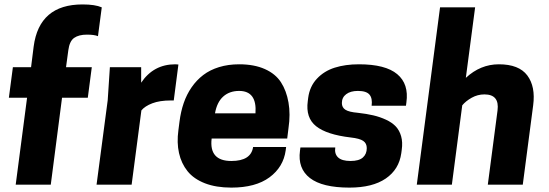

<svg xmlns="http://www.w3.org/2000/svg" viewBox="-20 -833 2475 866"><path d="M288.1 -606 277.8 -529.8H394L376 -392.1H259.8L209 0H50.8L102.1 -392.1H20L38.1 -529.8H120.1L131.8 -623Q156.7 -813 352.1 -813Q409.2 -813 439 -799.8L421.9 -669.9Q404.8 -676.8 372.1 -676.8Q335.4 -676.8 314.5 -662.1Q293.5 -647.5 288.1 -606Z M770.5 -543 784.7 -542 763.7 -379.9H750.5Q700.7 -379.9 667.2 -367.2Q633.8 -354.5 617.7 -335L573.7 0H415.5L465.8 -380.9L475.6 -529.8H616.7V-460Q672.4 -543 770.5 -543Z M1275.4 -208H934.6Q922.4 -106.9 1023.4 -106.9Q1112.3 -106.9 1121.6 -169.9H1270.5L1268.6 -154.8Q1258.3 -79.6 1195.6 -33.2Q1132.8 13.2 1023.4 13.2Q954.6 13.2 904.3 -6.3Q854 -25.9 825.9 -60.8Q797.9 -95.7 787.4 -142.6Q776.9 -189.5 784.7 -246.1L789.6 -284.2Q795.4 -329.6 808.6 -368.2Q821.8 -406.7 844.2 -439.2Q866.7 -471.7 896.7 -494.6Q926.8 -517.6 968 -530.3Q1009.3 -543 1058.6 -543Q1126.5 -543 1174.6 -521.5Q1222.7 -500 1247.3 -461.9Q1272 -423.8 1281.2 -370.8Q1290.5 -317.9 1281.2 -254.9ZM1058.6 -422.9Q1015.1 -422.9 986.8 -397.5Q958.5 -372.1 949.7 -321.8H1132.3Q1139.6 -422.9 1058.6 -422.9Z M1594.2 -324.2Q1633.8 -319.8 1663.8 -312.7Q1693.8 -305.7 1721.2 -293Q1748.5 -280.3 1765.1 -262.7Q1781.7 -245.1 1789.3 -218.3Q1796.9 -191.4 1792 -157.2L1790 -142.1Q1779.8 -68.8 1720 -27.8Q1660.2 13.2 1556.2 13.2Q1433.6 13.2 1377.9 -30Q1322.3 -73.2 1333 -152.8L1335 -168H1492.2Q1487.8 -139.2 1504.9 -123Q1522 -106.9 1561 -106.9Q1599.1 -106.9 1616.7 -122.6Q1634.3 -138.2 1634.3 -165Q1634.3 -186.5 1618.2 -197.5Q1602.1 -208.5 1562 -212.9Q1453.6 -225.6 1405.8 -263.7Q1357.9 -301.8 1368.2 -377L1370.1 -392.1Q1377 -443.4 1409.4 -478Q1441.9 -512.7 1489.7 -527.8Q1537.6 -543 1599.1 -543Q1718.8 -543 1771.7 -498.5Q1824.7 -454.1 1813 -371.1L1811 -356H1656.2Q1660.6 -389.2 1646.7 -406Q1632.8 -422.9 1594.2 -422.9Q1561 -422.9 1541.5 -408.2Q1522 -393.6 1522 -368.2Q1522 -348.1 1538.1 -337.9Q1554.2 -327.6 1594.2 -324.2Z M1859.9 0 1964.8 -799.8H2123L2081.1 -481.9Q2147 -543 2230 -543Q2320.8 -543 2358.4 -492.7Q2396 -442.4 2384.8 -357.9L2337.9 0H2180.2L2224.1 -335Q2233.4 -407.2 2165 -407.2Q2134.3 -407.2 2107.4 -392.1Q2080.6 -377 2064.9 -357.9L2018.1 0Z"/></svg>

Font: Cooper Hewitt
Style: Bold Italic
Weight: 712
Designer: Village Type and Design LLC
Foundry: Cooper Hewitt Smithsonian Design Museum
Version: 1.000